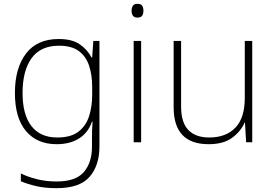

<svg xmlns="http://www.w3.org/2000/svg" viewBox="-20 -744 1429 1004"><path d="M287 -540Q356 -540 396 -513Q436 -486 459 -443H462L468 -530H500V22Q500 121 448.5 180.5Q397 240 276 240Q216 240 170.5 229.5Q125 219 89 204V163Q125 181 173 193Q221 205 277 205Q376 205 418.5 155.5Q461 106 461 23V-15Q461 -40 461.5 -61.5Q462 -83 464 -108H461Q441 -50 393.5 -20Q346 10 276 10Q174 10 116 -58.5Q58 -127 58 -258Q58 -388 116 -464Q174 -540 287 -540ZM289 -505Q192 -505 145 -439.5Q98 -374 98 -258Q98 -144 144.5 -84.5Q191 -25 279 -25Q352 -25 391.5 -56.5Q431 -88 446.5 -138.5Q462 -189 462 -246V-289Q462 -353 445.5 -401.5Q429 -450 391.5 -477.5Q354 -505 289 -505Z M698 -724Q717 -724 723.5 -714Q730 -704 730 -688Q730 -672 723.5 -662Q717 -652 698 -652Q682 -652 675 -662Q668 -672 668 -688Q668 -704 675 -714Q682 -724 698 -724ZM718 -530V0H679V-530Z M1299 -530V0H1267L1261 -103H1259Q1240 -58 1194.5 -24Q1149 10 1071 10Q888 10 888 -183V-530H927V-187Q927 -103 965 -64Q1003 -25 1074 -25Q1161 -25 1210.5 -76Q1260 -127 1260 -232V-530Z"/></svg>

Font: Noto Sans Kannada ExtraLight
Style: Regular
Weight: 200
Designer: Jelle Bosma - Monotype Design Team
Foundry: Monotype Imaging Inc.
Version: Version 2.005; ttfautohint (v1.8.4.7-5d5b)